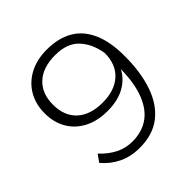

<svg xmlns="http://www.w3.org/2000/svg" viewBox="-182 -822 976 976"><g transform="rotate(-45 306.0 -334.0)"><path d="M277 10Q214 10 164 -14Q114 -38 77 -82L105 -121Q142 -81 184 -60Q226 -39 274 -39Q339 -39 387 -70.5Q435 -102 462.5 -169Q490 -236 492 -341Q466 -292 416 -265Q366 -238 294 -238Q221 -238 168 -266Q115 -294 87 -343Q59 -392 59 -456Q59 -521 88 -571Q117 -621 170.5 -649.5Q224 -678 296 -678Q377 -678 434.5 -645.5Q492 -613 522.5 -545.5Q553 -478 553 -374Q553 -259 523.5 -172.5Q494 -86 433 -38Q372 10 277 10ZM306 -286Q393 -286 442.5 -331Q492 -376 492 -457Q480 -533 436 -580.5Q392 -628 306 -628Q218 -628 169 -583Q120 -538 120 -457Q120 -376 169 -331Q218 -286 306 -286Z"/></g></svg>

Font: Gantari Light
Style: Regular
Weight: 300
Designer: Anugrah Pasau
Foundry: Lafontype
Version: Version 1.000; ttfautohint (v1.8.3)